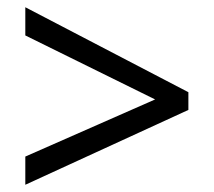

<svg xmlns="http://www.w3.org/2000/svg" viewBox="-20 -588 591 531"><path d="M50 -155 409 -313 50 -490V-568L501 -333V-284L50 -77Z"/></svg>

Font: hexhindi15
Style: Regular
Weight: 400
Designer: Jelle Bosma - Monotype Design Team
Foundry: Monotype Imaging Inc.
Version: Version 2.006